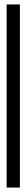

<svg xmlns="http://www.w3.org/2000/svg" viewBox="-20 -731 122 864"><path d="M9.8 113V-711H69.5V113Z"/></svg>

Font: Anybody UltraCondensed Thin
Style: Regular
Weight: 100
Width: 1
Designer: Tyler Finck
Foundry: Etcetera Type Company
Version: Version 1.110